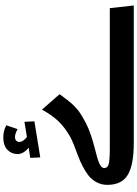

<svg xmlns="http://www.w3.org/2000/svg" viewBox="145 -969 824 1154"><g transform="rotate(-90 557.0 -392.0)"><path d="M188 -562 185.1 -622.1 246.1 -631.8Q208 -663.1 208 -698.2Q208 -734.9 233.9 -759.5Q259.8 -784.2 309.1 -784.2Q347.2 -784.2 380.9 -766.1L357.9 -698.2Q330.1 -713.9 311 -713.9Q295.4 -713.9 288.1 -705.8Q280.8 -697.8 280.8 -687Q280.8 -667 310.1 -642.1L401.9 -657.2L404.8 -597.2ZM1085 -144 1101.1 0H273.9Q142.6 0 82.8 -36.1Q22.9 -72.3 22.9 -159.2Q22.9 -194.3 38.8 -223.6Q54.7 -252.9 78.6 -271.7Q102.5 -290.5 135.7 -307.6Q168.9 -324.7 198.7 -335.4Q228.5 -346.2 261.7 -359.4Q294.9 -372.6 313 -382.8Q365.7 -412.6 403.3 -450.9Q440.9 -489.3 475.1 -551.8L567.9 -445.8Q563.5 -439.9 550.8 -422.9Q538.1 -405.8 533.9 -400.4Q529.8 -395 518.3 -381.1Q506.8 -367.2 500.2 -361.1Q493.7 -355 481.2 -343.5Q468.8 -332 457 -324.5Q445.3 -316.9 429.4 -307.1Q413.6 -297.4 395 -288.1Q364.3 -272 323.7 -258.3Q283.2 -244.6 250 -236.3Q216.8 -228 187.3 -219.7Q157.7 -211.4 140.9 -201.2Q124 -190.9 124 -178.2Q124 -156.7 148.4 -150.4Q172.9 -144 245.1 -144Z"/></g></svg>

Font: FiraGO SemiBold
Style: Italic
Weight: 600
Italic angle: -8°
Designer: bBox Type GmbH
Foundry: bBox Type GmbH
Version: Version 1.001;PS 001.001;hotconv 1.0.88;makeotf.lib2.5.64775